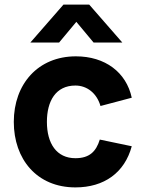

<svg xmlns="http://www.w3.org/2000/svg" viewBox="-20 -800 623 835"><path d="M308 15C433 15 522 -49 553 -164L414 -193C398 -141 369 -112 308 -112C226 -112 184 -176 184 -270C184 -360 222 -428 308 -428C358 -428 401 -395 417 -339L553 -375C529 -486 437 -555 310 -555C145 -555 40 -434 40 -270C40 -108 140 15 308 15ZM112 -615H237L312 -705L387 -615H512L368 -780H256Z"/></svg>

Font: Eudonet ExtraBold
Style: Regular
Weight: 800
Designer: Mikhail Sharanda
Foundry: Mikhail Sharanda
Version: Version 4.503;Glyphs 3.1.2 (3151)